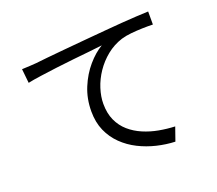

<svg xmlns="http://www.w3.org/2000/svg" viewBox="-125 -902 1251 1107"><g transform="rotate(-20 500.0 -348.5)"><path d="M85 -664Q114 -665 137 -666.5Q160 -668 174 -669Q198 -672 243.5 -676.5Q289 -681 348 -686.5Q407 -692 475 -698Q543 -704 612 -710Q667 -715 716 -718.5Q765 -722 807 -724.5Q849 -727 882 -728V-648Q854 -649 818 -648Q782 -647 747 -643.5Q712 -640 686 -632Q633 -615 590.5 -580.5Q548 -546 518 -501.5Q488 -457 472.5 -408.5Q457 -360 457 -316Q457 -257 477 -213.5Q497 -170 531.5 -140Q566 -110 610.5 -91Q655 -72 704 -63Q753 -54 802 -52L773 31Q718 29 661.5 15.5Q605 2 554 -23.5Q503 -49 463 -88Q423 -127 400 -179Q377 -231 377 -298Q377 -376 404.5 -442.5Q432 -509 475 -559Q518 -609 564 -636Q532 -632 485 -627Q438 -622 383.5 -616.5Q329 -611 275 -604Q221 -597 173.5 -590.5Q126 -584 94 -577Z"/></g></svg>

Font: Farlight84_Sys_V01
Style: Regular
Weight: 400
Designer: Ryoko NISHIZUKA  (kana, bopomofo & ideographs); Paul D. Hunt (Latin, Greek & Cyrillic); Sandoll Communications , Soo-you
Foundry: Adobe
Version: Version 2.004;October 29, 2024;FontCreator 14.0.0.2814 64-bi